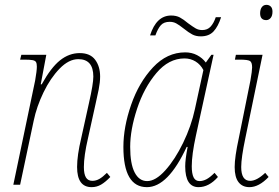

<svg xmlns="http://www.w3.org/2000/svg" viewBox="-20 -762 1152 792"><path d="M298 -73Q298 -121 315 -192L347 -337Q365 -416 365 -446Q365 -518 303 -518Q264 -518 226 -479Q188 -440 159.5 -381Q131 -322 119 -264L63 0H35L125 -430Q132 -470 132 -487Q132 -500 128.5 -506Q125 -512 114 -514Q103 -516 79 -516H63L68 -536H171L148 -414H152Q190 -483 227.5 -513Q265 -543 309 -543Q352 -543 372.5 -515.5Q393 -488 393 -446Q393 -423 387 -392.5Q381 -362 375 -337L343 -192Q326 -119 326 -73Q326 -44 334.5 -30Q343 -16 361 -16Q376 -16 390 -24Q404 -32 421 -49L435 -32Q415 -11 397 -0.5Q379 10 358 10Q298 10 298 -73Z M489 -156Q489 -238 521 -330Q553 -422 611 -484Q669 -546 744 -546Q771 -546 793 -534.5Q815 -523 829 -504L852 -536H861L788 -202Q771 -124 771 -76Q771 -46 778.5 -30.5Q786 -15 803 -15Q817 -15 831.5 -22.5Q846 -30 865 -49L879 -32Q842 10 799 10Q744 10 744 -76Q744 -104 754 -156H750Q673 10 586 10Q489 10 489 -156ZM784 -312 819 -473Q807 -496 786.5 -508.5Q766 -521 741 -521Q676 -521 625 -460.5Q574 -400 545.5 -313.5Q517 -227 517 -156Q517 -86 535.5 -50.5Q554 -15 587 -15Q622 -15 662 -59.5Q702 -104 735.5 -173Q769 -242 784 -312ZM738 -644Q719 -659 707 -665.5Q695 -672 680 -672Q656 -672 643.5 -658Q631 -644 621 -616H599Q625 -698 686 -698Q707 -698 722 -690Q737 -682 756 -666Q775 -652 787 -645Q799 -638 814 -638Q836 -638 849 -652.5Q862 -667 870 -691H892Q880 -653 861 -632.5Q842 -612 808 -612Q788 -612 773 -620Q758 -628 738 -644Z M1053 -707Q1053 -723 1060 -732.5Q1067 -742 1079 -742Q1090 -742 1097 -735Q1104 -728 1104 -714Q1104 -697 1096.5 -688Q1089 -679 1078 -679Q1066 -679 1059.5 -686Q1053 -693 1053 -707ZM948 -73Q948 -114 965 -192L1013 -430Q1020 -470 1020 -484Q1020 -505 1011 -510.5Q1002 -516 969 -516H949L953 -536H1063L992 -192Q975 -111 975 -73Q975 -16 1012 -16Q1039 -16 1074 -49L1088 -32Q1048 10 1009 10Q980 10 964 -10.5Q948 -31 948 -73Z"/></svg>

Font: Noto Serif NarrowThin
Style: Italic
Weight: 250
Width: 4
Italic angle: -12°
Designer: Monotype Design Team
Foundry: Monotype Imaging Inc.
Version: Version 1.001